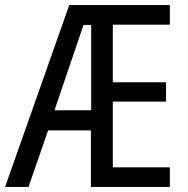

<svg xmlns="http://www.w3.org/2000/svg" viewBox="-22 -734 737 754"><path d="M645 0H335V-222H167L90 0H-2L250 -714H645V-637H421V-411H630V-335H421V-77H645ZM192 -301H336V-636H306Z"/></svg>

Font: Noto Sans Arabic Condensed
Style: Regular
Weight: 400
Width: 3
Designer: Monotype Design Team, Nadine Chahine, Nizar Qandah and Khaled Hosny
Foundry: Monotype Imaging Inc.
Version: Version 2.012